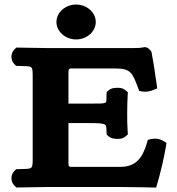

<svg xmlns="http://www.w3.org/2000/svg" viewBox="-20 -825 780 847"><path d="M315.8 -651C363.2 -651 402.5 -686 402.5 -728C402.5 -770 363.2 -805 315.8 -805C268.4 -805 229 -770 229 -728C229 -686 268.4 -651 315.8 -651ZM282 -368V-508.4C282 -521.3 287.1 -523 294.4 -523H488.2C556.8 -523 564.1 -503.7 588.8 -438.1L594.2 -423.8L609.1 -421.3C618.9 -419.7 628.1 -420.3 636.3 -421.9C643.5 -423.3 649.9 -425.6 655.5 -427.8L673.4 -435L671 -454.2C665.9 -493.9 652.5 -576.2 648.7 -594.1C647.1 -601.6 631.8 -617 620.2 -617H618L615.8 -616.6C599.1 -613.7 594.8 -613 568.2 -613H185.3C185.3 -613 112.8 -614 62.7 -615L52 -615.2L44.5 -607.7C25.8 -590.5 25.8 -558.1 44.5 -540.9L51.4 -534.5L61.1 -534.1C126.4 -531.5 124.2 -540.1 124.2 -476.9V-136.1C124.2 -72.9 126.4 -81.5 61.1 -78.9L51.4 -78.5L44.5 -72.1C25.8 -54.9 25.8 -22.5 44.5 -5.3L52 2.2L62.7 2C111.8 1 186.4 0 186.4 0H513C566.5 0 649.5 2 649.5 2L668.8 2.5L674.2 -16C688.5 -65 703.6 -128.5 711.8 -177.9L714.6 -194.7L700 -203.4C694.6 -206.7 688.7 -209.2 682.5 -210.9C671 -214 658.7 -214.2 646.5 -211.4L632.3 -208.1L628.2 -194.1C609 -128.8 579.2 -89 511.8 -89H294.4C286.6 -89 282 -89.2 282 -103.2V-282H375.5C461.6 -282 447.1 -276 449.9 -240.3L450.7 -230.9L458.1 -224.3C469.5 -214.3 481.2 -213.4 489.9 -212.8C502 -211.8 519.7 -210.6 535.1 -224.3L544.1 -232.3L543.3 -243.6C541.1 -274.9 541.1 -293.1 541.1 -326C541.1 -357.6 541.9 -379.7 543.4 -406.8L544 -417.9L535.1 -425.7C520.2 -438.9 503.5 -438 491.9 -437.4C482.6 -436.9 470.1 -436.3 458.1 -425.7L450.5 -418.9L449.9 -409.4C447.1 -365.9 464.8 -368 375.5 -368Z"/></svg>

Font: Linux Libertine Mono O 
Style: Mono Bold
Weight: 400
Designer: Philipp H. Poll
Foundry: Philipp H. Poll
Version: Version 5.1.7